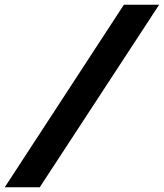

<svg xmlns="http://www.w3.org/2000/svg" viewBox="-52 -710 688 806"><path d="M115 76H-32L468 -690H616Z"/></svg>

Font: Ezarion Extra Bold
Style: Italic
Weight: 800
Italic angle: -8°
Designer: Natanael Gama
Version: Version 1.001;PS 001.001;hotconv 1.0.70;makeotf.lib2.5.58329